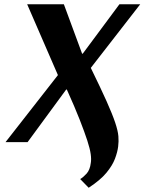

<svg xmlns="http://www.w3.org/2000/svg" viewBox="-20 -670 681 905"><path d="M358 174Q372 166 388 148.5Q404 131 408 98Q411 81 407.5 56Q404 31 391.5 -7.5Q379 -46 356 -105Q333 -164 295 -248H292L110 0H6L253 -316L108 -650H281L367 -417H370L543 -650H641L408 -350Q455 -254 482.5 -192.5Q510 -131 523 -92Q536 -53 538 -28Q540 -3 537 20Q534 46 522 78Q510 110 481.5 144.5Q453 179 398 215Z"/></svg>

Font: Arsenal SC
Style: Bold Italic
Weight: 700
Italic angle: -9.10001°
Designer: Andrij Shevchenko
Foundry: Stairsfor
Version: Version 2.001; ttfautohint (v1.8.4.7-5d5b)